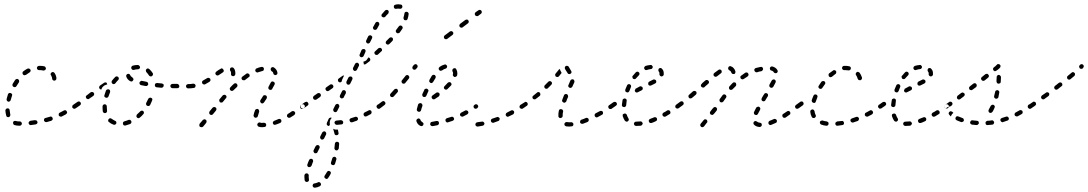

<svg xmlns="http://www.w3.org/2000/svg" viewBox="-20 -573 5072 895"><path d="M69 13H72Q76 13 79 10Q82 7 82 3Q82 1 81 -1Q80 -3 79 -4Q78 -6 76 -6Q74 -7 72 -7H69Q61 -7 54 -9Q50 -10 46 -9Q42 -7 41 -3Q41 -1 41 1Q41 3 42 5Q43 7 44 8Q46 9 48 10Q57 13 69 13ZM153 3Q155 0 155 -4Q154 -6 153 -8Q152 -10 151 -11Q149 -12 147 -12Q145 -13 143 -13Q133 -11 122 -10Q118 -9 116 -6Q113 -3 113 1Q114 3 115 5Q116 7 117 8Q119 9 121 10Q123 10 124 10Q135 9 146 7Q150 6 153 3ZM222 -12Q224 -14 225 -15Q226 -17 226 -19Q226 -21 225 -23Q224 -27 220 -29Q216 -31 213 -29Q203 -26 192 -23Q191 -23 189 -22Q187 -20 186 -19Q185 -17 185 -15Q185 -13 185 -11Q187 -7 190 -5Q194 -3 198 -4Q208 -7 219 -10Q221 -11 222 -12ZM10 -31Q12 -29 13 -28Q15 -27 17 -27Q19 -27 21 -27Q23 -28 24 -29Q26 -30 27 -32Q28 -34 28 -36Q29 -38 28 -39Q26 -48 25 -59Q25 -63 22 -66Q19 -68 15 -68Q13 -68 11 -67Q9 -66 8 -65Q6 -63 6 -61Q5 -60 5 -58Q6 -45 9 -34Q9 -32 10 -31ZM290 -43Q292 -44 292 -46Q293 -48 293 -50Q292 -52 291 -54Q290 -57 286 -59Q282 -60 278 -58Q269 -53 259 -48Q255 -46 254 -43Q253 -39 254 -35Q256 -31 260 -30Q264 -28 268 -30Q278 -35 287 -40Q289 -41 290 -43ZM338 -75Q339 -79 336 -83Q335 -84 333 -85Q332 -87 330 -87Q328 -87 326 -87Q324 -86 322 -85L321 -84Q317 -82 317 -78Q316 -74 318 -70Q319 -69 321 -68Q323 -66 325 -66Q327 -66 329 -66Q331 -67 332 -68L334 -69Q337 -71 338 -75ZM11 -108Q11 -106 12 -104Q13 -102 15 -101Q16 -100 18 -99Q22 -98 26 -101Q29 -103 30 -107Q33 -117 36 -127Q37 -129 37 -131Q36 -133 36 -134Q35 -136 33 -137Q32 -139 30 -139Q26 -141 22 -139Q18 -137 17 -133Q14 -122 11 -112Q10 -110 11 -108ZM38 -178Q38 -176 38 -174Q39 -172 40 -171Q41 -169 43 -168Q47 -166 51 -167Q55 -168 57 -172Q62 -181 68 -189Q70 -193 69 -197Q69 -201 65 -203Q62 -206 58 -205Q54 -204 51 -201Q45 -192 39 -182Q38 -180 38 -178ZM234 -233Q232 -236 228 -237Q224 -238 220 -235Q217 -233 216 -229Q215 -225 218 -222Q220 -217 222 -213Q223 -209 223 -207Q223 -203 226 -200Q229 -197 233 -197Q237 -197 240 -200Q243 -203 243 -207Q243 -213 241 -219Q239 -226 234 -233ZM85 -234Q84 -230 87 -226Q88 -225 89 -224Q91 -223 93 -222Q95 -222 97 -223Q99 -223 101 -224Q109 -230 117 -235Q119 -236 120 -237Q122 -239 122 -241Q123 -243 123 -245Q123 -247 122 -248Q121 -250 119 -251Q118 -253 116 -253Q114 -254 112 -254Q110 -254 108 -253Q98 -248 88 -240Q85 -238 85 -234ZM162 -266Q158 -266 155 -263Q152 -260 152 -256Q152 -252 155 -249Q158 -246 163 -246Q165 -246 168 -246Q175 -246 182 -244Q186 -244 189 -246Q193 -248 194 -252Q194 -256 192 -260Q190 -263 186 -264Q177 -266 168 -266Q165 -266 162 -266Z M590 2Q592 1 592 -1Q593 -3 593 -5Q593 -7 592 -8Q590 -12 587 -14Q583 -15 579 -14Q570 -10 561 -8Q559 -7 557 -6Q555 -5 554 -3Q553 -1 553 1Q553 3 553 4Q554 9 557 11Q561 13 565 12Q576 9 587 5Q589 4 590 2ZM512 9Q514 9 516 8Q518 8 519 6Q521 5 522 3Q523 -1 522 -5Q520 -9 516 -10Q508 -14 501 -19Q497 -22 493 -22Q489 -21 487 -18Q485 -17 485 -15Q484 -13 484 -11Q484 -9 485 -7Q486 -5 488 -4Q497 4 509 8Q510 9 512 9ZM650 -44Q651 -46 651 -48Q651 -50 650 -52Q649 -53 648 -55Q646 -56 644 -57Q642 -57 640 -57Q638 -57 637 -56Q635 -56 634 -54Q627 -47 619 -40Q618 -39 617 -37Q616 -35 616 -33Q616 -31 616 -29Q617 -27 618 -26Q620 -24 621 -23Q623 -23 625 -22Q627 -22 629 -23Q631 -24 632 -25Q641 -32 648 -41Q650 -42 650 -44ZM459 -54Q460 -52 461 -50Q462 -48 464 -47Q465 -46 467 -46Q469 -45 471 -46Q473 -46 475 -47Q476 -48 477 -50Q479 -52 479 -53Q479 -55 479 -57Q478 -64 478 -71Q478 -74 478 -76Q478 -81 475 -84Q472 -87 468 -87Q464 -87 461 -84Q458 -81 458 -77Q458 -74 458 -71Q458 -62 459 -54ZM357 -89Q358 -93 355 -96Q353 -99 349 -100Q345 -101 341 -98L322 -85Q321 -84 320 -82Q318 -81 318 -79Q318 -77 318 -75Q319 -73 320 -71Q322 -68 326 -67Q330 -66 334 -69L353 -82Q356 -84 357 -89ZM690 -108Q690 -110 690 -112Q689 -113 688 -115Q686 -116 684 -117Q681 -119 677 -117Q673 -116 671 -112Q667 -103 662 -94Q660 -90 661 -86Q662 -82 666 -80Q670 -78 674 -79Q678 -80 680 -84Q685 -94 689 -104Q690 -106 690 -108ZM419 -133Q420 -137 417 -140Q416 -142 414 -143Q413 -144 411 -144Q409 -145 407 -144Q405 -144 403 -143L385 -129Q381 -127 380 -123Q380 -119 382 -115Q385 -112 389 -111Q393 -110 396 -113L415 -126Q418 -129 419 -133ZM467 -122Q469 -119 473 -118Q475 -117 477 -117Q479 -117 481 -118Q483 -119 484 -121Q485 -122 486 -124Q489 -134 493 -143Q494 -147 493 -151Q491 -155 488 -156Q484 -158 480 -156Q476 -155 474 -151Q470 -141 467 -130Q465 -126 467 -122ZM461 -170Q466 -175 472 -177Q476 -179 480 -179Q478 -183 478 -186Q475 -189 472 -189Q468 -189 465 -187L446 -174Q443 -171 442 -167Q442 -163 444 -160Q445 -158 447 -157Q449 -156 451 -156Q451 -156 451 -156Q452 -156 452 -155Q453 -158 454 -160Q456 -166 461 -170ZM863 -162Q865 -163 866 -164Q867 -165 868 -167Q869 -169 869 -171Q869 -175 866 -178Q863 -181 859 -181H857Q855 -181 853 -180Q851 -179 850 -178Q848 -177 848 -175Q847 -173 847 -171Q847 -167 850 -164Q853 -161 857 -161H859Q861 -161 863 -162ZM813 -164Q816 -167 816 -171Q816 -173 815 -175Q814 -177 813 -178Q811 -180 810 -181Q808 -181 806 -182H785Q780 -182 777 -179Q774 -176 774 -172Q774 -170 775 -168Q776 -167 777 -165Q778 -164 780 -163Q782 -162 784 -162H805Q810 -161 813 -164ZM740 -167Q743 -170 743 -174Q743 -176 743 -178Q742 -179 741 -181Q739 -182 737 -183Q736 -184 734 -184Q723 -185 713 -186Q709 -186 705 -184Q702 -181 702 -177Q702 -175 702 -173Q703 -171 704 -169Q705 -168 707 -167Q709 -166 711 -166Q721 -165 732 -164Q737 -164 740 -167ZM667 -174Q670 -176 671 -180Q671 -184 669 -188Q667 -191 662 -192Q652 -194 642 -196Q640 -196 638 -196Q636 -195 635 -194Q633 -193 632 -191Q631 -190 630 -188Q629 -184 632 -180Q634 -177 638 -176Q648 -174 659 -172Q663 -171 667 -174ZM500 -190Q501 -186 504 -183Q507 -180 511 -181Q515 -181 518 -185Q524 -193 531 -200Q534 -203 534 -207Q534 -211 531 -214Q528 -217 524 -217Q520 -217 517 -214Q509 -206 502 -197Q500 -194 500 -190ZM594 -193Q598 -194 600 -198Q601 -199 602 -201Q602 -203 602 -205Q601 -207 600 -209Q599 -210 597 -212Q589 -217 587 -223Q586 -226 582 -228Q578 -230 574 -228Q570 -226 569 -223Q567 -219 569 -215Q573 -203 586 -195Q590 -193 594 -193ZM673 -253Q671 -254 669 -254Q667 -254 665 -253Q664 -252 662 -250Q661 -249 660 -247Q660 -245 660 -243Q660 -241 661 -239Q661 -238 663 -236Q669 -230 674 -222Q676 -218 681 -217Q685 -216 688 -218Q692 -221 693 -225Q694 -229 692 -232Q685 -243 676 -251Q675 -252 673 -253ZM593 -262Q591 -258 592 -254Q592 -253 594 -251Q595 -249 597 -248Q598 -247 600 -247Q602 -247 604 -247Q612 -250 623 -250Q627 -250 630 -253Q633 -256 633 -260Q632 -264 629 -267Q626 -270 622 -270Q609 -270 599 -267Q595 -266 593 -262Z M943 -8Q943 -12 939 -15Q936 -17 932 -17Q928 -16 925 -13Q918 -4 911 3Q909 7 909 11Q909 15 912 18Q916 20 920 20Q924 20 927 17Q933 9 941 0Q943 -4 943 -8ZM1212 19Q1216 19 1219 16Q1221 13 1221 9Q1221 7 1220 5Q1219 3 1218 2Q1216 0 1214 0Q1212 -1 1210 -1Q1206 0 1201 0Q1197 0 1192 -2Q1188 -3 1185 -1Q1181 1 1180 5Q1179 7 1179 9Q1180 11 1181 13Q1182 15 1183 16Q1185 17 1187 18Q1194 20 1202 20Q1207 20 1212 19ZM1289 -2Q1291 -4 1291 -5Q1292 -7 1292 -9Q1292 -11 1291 -13Q1290 -17 1286 -18Q1282 -20 1278 -18Q1268 -14 1259 -10Q1255 -9 1253 -5Q1251 -2 1252 2Q1253 4 1254 6Q1256 7 1257 8Q1259 9 1261 9Q1263 9 1265 8Q1275 5 1286 0Q1288 -1 1289 -2ZM1354 -40Q1355 -42 1356 -44Q1356 -46 1356 -48Q1355 -50 1354 -51Q1352 -55 1348 -55Q1344 -56 1340 -54Q1331 -47 1322 -42Q1319 -40 1318 -36Q1317 -32 1319 -28Q1320 -27 1322 -26Q1324 -24 1325 -24Q1327 -23 1329 -24Q1331 -24 1333 -25Q1342 -31 1352 -37Q1353 -38 1354 -40ZM1162 -32Q1163 -30 1164 -29Q1165 -27 1166 -26Q1168 -25 1170 -24Q1174 -24 1178 -26Q1181 -28 1182 -32Q1184 -41 1188 -52Q1188 -54 1188 -56Q1188 -58 1187 -59Q1186 -61 1185 -63Q1184 -64 1182 -65Q1178 -66 1174 -64Q1170 -63 1169 -59Q1164 -47 1162 -36Q1162 -34 1162 -32ZM989 -66Q988 -70 985 -72Q982 -75 978 -74Q974 -74 971 -71L957 -54Q955 -50 955 -46Q956 -42 959 -39Q962 -37 966 -37Q971 -38 973 -41L987 -58Q989 -61 989 -66ZM1399 -72Q1401 -73 1401 -75Q1401 -77 1401 -79Q1400 -81 1399 -83Q1397 -86 1393 -87Q1389 -88 1385 -85L1383 -83Q1381 -82 1380 -81Q1379 -79 1379 -77Q1378 -75 1379 -73Q1379 -71 1380 -69Q1383 -66 1387 -65Q1391 -65 1394 -67L1397 -69Q1398 -70 1399 -72ZM1193 -99Q1194 -95 1197 -93Q1199 -91 1201 -91Q1203 -91 1205 -91Q1206 -92 1208 -93Q1210 -94 1211 -96L1223 -114Q1225 -118 1224 -122Q1223 -126 1220 -128Q1218 -129 1216 -129Q1214 -130 1212 -129Q1210 -129 1208 -128Q1207 -126 1206 -125L1194 -106Q1192 -103 1193 -99ZM1035 -118Q1036 -120 1036 -122Q1036 -124 1035 -126Q1034 -127 1032 -129Q1031 -130 1029 -131Q1027 -131 1025 -131Q1023 -131 1021 -130Q1020 -129 1018 -128Q1011 -120 1004 -111Q1003 -110 1002 -108Q1002 -106 1002 -104Q1002 -102 1003 -100Q1004 -98 1005 -97Q1008 -94 1013 -95Q1017 -95 1019 -98Q1027 -107 1033 -115Q1035 -116 1035 -118ZM1087 -174Q1087 -179 1084 -182Q1081 -185 1077 -185Q1073 -185 1070 -182Q1062 -175 1054 -166Q1051 -163 1051 -159Q1051 -155 1054 -152Q1057 -149 1061 -149Q1065 -149 1068 -152Q1076 -160 1084 -167Q1087 -170 1087 -174ZM1231 -161Q1232 -157 1236 -155Q1238 -154 1240 -154Q1242 -154 1243 -154Q1245 -155 1247 -156Q1249 -157 1249 -159Q1255 -170 1260 -179Q1262 -183 1260 -187Q1259 -191 1255 -192Q1251 -194 1247 -193Q1244 -191 1242 -188Q1238 -179 1232 -169Q1230 -165 1231 -161ZM887 -164Q889 -165 890 -167Q891 -168 891 -170Q892 -172 892 -174Q891 -178 888 -181Q884 -183 880 -183Q870 -181 859 -181Q855 -181 852 -178Q849 -175 849 -171Q849 -167 852 -164Q855 -161 859 -161Q871 -161 883 -163Q885 -163 887 -164ZM959 -195Q961 -196 961 -198Q961 -200 961 -202Q961 -204 960 -206Q957 -209 953 -210Q949 -211 946 -209Q936 -203 927 -198Q923 -196 922 -192Q921 -188 923 -185Q923 -183 925 -182Q927 -180 928 -180Q930 -179 932 -179Q934 -179 936 -180Q946 -185 957 -192Q958 -193 959 -195ZM1144 -219Q1144 -223 1142 -227Q1141 -228 1139 -229Q1138 -230 1136 -231Q1134 -231 1132 -231Q1130 -231 1128 -229Q1119 -223 1110 -216Q1107 -214 1106 -210Q1105 -206 1108 -202Q1110 -199 1115 -199Q1119 -198 1122 -200Q1131 -207 1139 -213Q1143 -215 1144 -219ZM1057 -228Q1056 -224 1059 -221Q1062 -218 1066 -218Q1070 -217 1073 -220Q1076 -223 1077 -227Q1077 -230 1077 -233Q1077 -247 1069 -256Q1066 -259 1062 -259Q1058 -259 1055 -257Q1052 -254 1052 -250Q1051 -246 1054 -242Q1057 -240 1057 -233Q1057 -230 1057 -228ZM1023 -241Q1024 -245 1021 -249Q1019 -253 1015 -254Q1011 -255 1008 -252Q1000 -248 988 -239Q987 -238 986 -236Q984 -235 984 -233Q984 -231 984 -229Q985 -227 986 -225Q988 -222 993 -221Q997 -221 1000 -223Q1011 -231 1018 -235Q1022 -237 1023 -241ZM1258 -225Q1261 -222 1265 -223Q1269 -224 1272 -227Q1274 -231 1273 -235Q1272 -243 1267 -249Q1263 -255 1256 -259Q1255 -260 1253 -260Q1251 -260 1249 -260Q1247 -259 1245 -258Q1244 -257 1243 -255Q1241 -252 1242 -248Q1243 -244 1246 -241Q1253 -238 1254 -231Q1254 -227 1258 -225ZM1206 -243Q1208 -244 1209 -246Q1210 -248 1210 -250Q1211 -252 1210 -254Q1209 -258 1206 -260Q1202 -262 1198 -261Q1187 -259 1176 -254Q1174 -254 1173 -252Q1171 -251 1171 -249Q1170 -247 1170 -245Q1170 -243 1170 -242Q1172 -238 1176 -236Q1179 -234 1183 -236Q1193 -239 1203 -242Q1205 -242 1206 -243Z M1474 292Q1475 291 1476 289Q1477 287 1476 285Q1476 283 1475 281Q1473 278 1469 276Q1465 275 1462 277Q1454 281 1446 282Q1444 282 1442 283Q1441 284 1439 286Q1438 287 1438 289Q1437 291 1437 293Q1438 297 1441 300Q1444 302 1448 302Q1460 301 1471 295Q1473 294 1474 292ZM1400 267Q1401 269 1402 271Q1403 273 1405 274Q1407 275 1408 275Q1410 275 1412 275Q1416 274 1419 271Q1421 267 1420 263Q1419 259 1419 253Q1419 250 1419 246Q1420 244 1419 242Q1418 240 1417 239Q1416 237 1414 236Q1412 235 1410 235Q1406 235 1403 237Q1400 240 1399 244Q1399 249 1399 253Q1399 261 1400 267ZM1522 230Q1521 227 1517 225Q1514 223 1510 224Q1506 225 1504 229Q1499 238 1494 245Q1491 249 1492 253Q1493 257 1497 259Q1500 262 1504 261Q1508 260 1510 256Q1516 248 1521 238Q1523 234 1522 230ZM1412 197Q1412 199 1413 200Q1414 202 1415 204Q1417 205 1419 206Q1420 206 1422 206Q1424 206 1426 205Q1428 205 1429 203Q1431 202 1432 200Q1435 191 1439 181Q1440 179 1440 178Q1440 176 1439 174Q1439 172 1437 170Q1436 169 1434 168Q1430 166 1426 168Q1422 170 1421 173Q1416 183 1413 193Q1412 195 1412 197ZM1547 163Q1545 159 1541 158Q1537 157 1534 159Q1530 161 1529 165Q1526 174 1523 184Q1522 188 1523 191Q1525 195 1529 196Q1533 198 1537 196Q1541 194 1542 190Q1545 180 1548 170Q1549 166 1547 163ZM1441 131Q1441 133 1442 135Q1443 137 1444 138Q1445 140 1447 141Q1451 142 1455 141Q1459 140 1460 136L1469 118Q1471 114 1470 110Q1468 106 1465 104Q1461 102 1457 104Q1453 105 1451 109L1442 127Q1442 129 1441 131ZM1559 91Q1556 88 1552 88Q1550 88 1548 88Q1546 89 1545 90Q1543 92 1542 93Q1541 95 1541 97Q1540 106 1539 117Q1539 119 1539 121Q1540 123 1541 124Q1542 126 1544 127Q1546 128 1547 128Q1549 128 1551 128Q1553 127 1555 126Q1556 125 1557 123Q1559 121 1559 120Q1560 109 1561 98Q1561 94 1559 91ZM1473 71Q1474 75 1478 77Q1481 79 1485 77Q1489 76 1491 72L1500 54Q1502 50 1500 46Q1499 42 1495 40Q1491 38 1488 40Q1484 41 1482 45L1473 63Q1471 67 1473 71ZM1551 31Q1553 31 1555 31Q1557 38 1558 46Q1559 48 1558 50Q1558 52 1557 53Q1556 55 1554 56Q1552 57 1550 57Q1546 58 1543 56Q1539 53 1539 49Q1537 40 1534 31Q1534 30 1534 29Q1534 28 1534 27Q1536 29 1539 30Q1545 32 1551 31ZM1514 14Q1513 14 1511 14Q1510 13 1508 13Q1506 12 1505 10Q1504 9 1503 7Q1503 5 1503 3Q1503 1 1504 -1L1512 -19Q1514 -23 1518 -24Q1522 -26 1526 -24Q1526 -24 1526 -24Q1526 -24 1526 -24Q1526 -23 1526 -23Q1521 -18 1519 -12Q1517 -6 1517 0Q1517 4 1518 7Q1516 10 1515 13Q1514 13 1514 14ZM1578 4Q1580 0 1580 -4Q1580 -6 1579 -7Q1578 -9 1576 -10Q1575 -12 1573 -12Q1571 -13 1569 -13Q1559 -12 1549 -11Q1547 -11 1545 -10Q1543 -9 1542 -8Q1541 -6 1540 -5Q1539 -3 1539 -1Q1540 3 1543 6Q1546 9 1550 9Q1561 8 1571 7Q1575 7 1578 4ZM1645 -12Q1647 -13 1648 -15Q1649 -17 1649 -19Q1649 -21 1648 -23Q1647 -24 1646 -26Q1645 -27 1643 -28Q1641 -29 1639 -29Q1637 -29 1635 -28Q1626 -25 1616 -22Q1614 -22 1613 -20Q1611 -19 1610 -17Q1609 -16 1609 -14Q1609 -12 1610 -10Q1611 -6 1614 -4Q1618 -2 1622 -3Q1632 -6 1642 -10Q1644 -10 1645 -12ZM1712 -47Q1713 -51 1711 -55Q1710 -56 1709 -58Q1707 -59 1705 -59Q1703 -60 1701 -60Q1699 -59 1698 -58Q1689 -53 1680 -49Q1676 -47 1675 -43Q1674 -39 1676 -35Q1677 -33 1678 -32Q1680 -31 1682 -30Q1684 -30 1685 -30Q1687 -30 1689 -31Q1698 -36 1708 -41Q1711 -43 1712 -47ZM1534 -57Q1535 -53 1539 -51Q1543 -49 1547 -51Q1550 -52 1552 -56L1561 -74Q1563 -78 1561 -82Q1560 -86 1556 -88Q1553 -90 1549 -88Q1545 -87 1543 -83L1534 -65Q1532 -61 1534 -57ZM1756 -75Q1757 -79 1754 -83Q1753 -84 1751 -85Q1750 -86 1748 -87Q1746 -87 1744 -87Q1742 -86 1740 -85Q1736 -82 1735 -78Q1735 -74 1737 -71Q1738 -69 1740 -68Q1741 -67 1743 -67Q1745 -66 1747 -67Q1749 -67 1751 -68L1752 -69Q1755 -71 1756 -75ZM1393 -67Q1391 -67 1389 -67Q1387 -68 1386 -69Q1384 -70 1383 -71Q1380 -75 1381 -79Q1382 -83 1385 -85L1402 -97Q1404 -98 1406 -98Q1408 -99 1410 -99Q1411 -98 1413 -97Q1415 -96 1416 -94Q1418 -91 1418 -87Q1417 -83 1414 -81L1397 -69Q1395 -68 1393 -67ZM1476 -128Q1476 -132 1474 -135Q1473 -137 1471 -138Q1470 -139 1468 -139Q1466 -140 1464 -139Q1462 -139 1460 -138L1443 -126Q1440 -123 1439 -119Q1439 -115 1441 -112Q1442 -110 1444 -109Q1445 -108 1447 -108Q1449 -107 1451 -108Q1453 -108 1455 -109L1472 -121Q1475 -124 1476 -128ZM1567 -133 1565 -129Q1564 -127 1564 -125Q1564 -123 1564 -121Q1565 -119 1566 -118Q1568 -116 1570 -115Q1573 -113 1577 -115Q1581 -116 1583 -120L1585 -125L1592 -138Q1593 -142 1592 -146Q1591 -150 1587 -152Q1583 -154 1579 -152Q1575 -151 1574 -147ZM1534 -168Q1535 -172 1532 -176Q1530 -179 1526 -180Q1522 -181 1518 -178L1501 -166Q1498 -164 1497 -160Q1497 -156 1499 -153Q1501 -149 1506 -148Q1510 -148 1513 -150L1530 -162Q1533 -164 1534 -168ZM1595 -185Q1596 -181 1600 -179Q1604 -177 1608 -179Q1612 -180 1613 -184L1622 -202Q1624 -206 1623 -210Q1621 -214 1618 -216Q1614 -217 1610 -216Q1606 -215 1604 -211L1595 -193Q1594 -189 1595 -185ZM1584 -221Q1584 -221 1584 -221Q1584 -221 1584 -221Q1582 -221 1580 -221Q1578 -220 1576 -219L1559 -207Q1556 -205 1555 -201Q1555 -197 1557 -193Q1559 -190 1564 -189Q1568 -189 1571 -191L1572 -192Q1573 -197 1575 -202L1584 -221Q1584 -221 1584 -221ZM1626 -249Q1627 -245 1631 -243Q1634 -241 1638 -243Q1642 -244 1644 -248L1653 -266Q1654 -268 1654 -270Q1654 -272 1653 -274Q1653 -276 1651 -277Q1650 -279 1648 -280Q1644 -281 1641 -280Q1637 -279 1635 -275L1626 -257Q1624 -253 1626 -249ZM1688 -292Q1692 -297 1695 -302L1696 -305Q1699 -305 1701 -304Q1703 -303 1704 -301Q1707 -298 1706 -294Q1706 -290 1702 -287L1686 -275Q1684 -273 1681 -273Q1679 -272 1676 -273Q1676 -277 1675 -281Q1674 -283 1673 -285Q1675 -285 1676 -286Q1683 -288 1688 -292ZM1656 -313Q1658 -309 1661 -307Q1665 -305 1669 -307Q1673 -308 1675 -312L1683 -330Q1685 -334 1684 -338Q1683 -342 1679 -344Q1675 -345 1671 -344Q1667 -343 1665 -339L1657 -320Q1655 -317 1656 -313ZM1761 -340Q1761 -344 1758 -347Q1756 -350 1751 -350Q1747 -350 1744 -348Q1737 -341 1729 -334Q1726 -332 1725 -328Q1725 -323 1728 -320Q1730 -317 1735 -317Q1739 -316 1742 -319Q1750 -326 1757 -333Q1761 -335 1761 -340ZM1812 -390Q1812 -394 1809 -397Q1806 -399 1802 -399Q1798 -399 1795 -396Q1788 -389 1781 -382Q1778 -379 1778 -375Q1778 -370 1781 -368Q1784 -365 1788 -365Q1792 -365 1795 -368Q1802 -375 1809 -382Q1812 -385 1812 -390ZM1687 -377Q1688 -373 1692 -371Q1696 -369 1700 -371Q1703 -372 1705 -376L1714 -394Q1716 -398 1715 -402Q1713 -406 1709 -408Q1706 -409 1702 -408Q1698 -407 1696 -403L1687 -384Q1685 -381 1687 -377ZM1857 -446Q1856 -450 1853 -452Q1849 -455 1845 -454Q1841 -453 1839 -450Q1833 -442 1827 -434Q1824 -430 1825 -426Q1826 -422 1829 -420Q1832 -417 1836 -418Q1840 -418 1843 -421Q1850 -430 1855 -438Q1858 -442 1857 -446ZM1719 -441Q1720 -437 1723 -435Q1727 -433 1731 -434Q1735 -435 1737 -438Q1742 -448 1747 -456Q1749 -459 1748 -463Q1747 -467 1744 -470Q1740 -472 1736 -471Q1732 -470 1730 -466Q1725 -458 1720 -448Q1717 -445 1719 -441ZM1882 -515Q1880 -518 1875 -518Q1873 -518 1872 -518Q1870 -517 1868 -516Q1867 -515 1866 -513Q1865 -511 1865 -509Q1864 -501 1861 -492Q1860 -488 1862 -484Q1863 -480 1867 -479Q1871 -478 1875 -479Q1879 -481 1880 -485Q1884 -497 1885 -508Q1885 -512 1882 -515ZM1759 -505Q1758 -503 1758 -501Q1758 -499 1759 -497Q1760 -496 1762 -494Q1765 -492 1769 -492Q1773 -492 1776 -495Q1782 -503 1789 -509Q1791 -511 1791 -513Q1792 -514 1792 -516Q1792 -518 1792 -520Q1791 -522 1790 -524Q1787 -527 1783 -527Q1778 -527 1775 -524Q1768 -517 1761 -508Q1759 -507 1759 -505ZM1823 -551Q1819 -551 1817 -547Q1815 -544 1816 -540Q1816 -538 1817 -536Q1818 -534 1820 -533Q1822 -532 1824 -532Q1825 -531 1827 -532Q1832 -533 1836 -533Q1841 -533 1845 -532Q1849 -532 1852 -534Q1855 -537 1856 -541Q1856 -543 1855 -545Q1855 -547 1854 -549Q1852 -550 1851 -551Q1849 -552 1847 -552Q1842 -553 1836 -553Q1829 -553 1823 -551Z M1777 -91Q1777 -95 1774 -98Q1772 -101 1768 -102Q1764 -102 1760 -99Q1750 -91 1740 -84Q1739 -83 1738 -81Q1736 -79 1736 -77Q1736 -75 1736 -73Q1737 -71 1738 -70Q1739 -68 1741 -67Q1742 -66 1744 -66Q1746 -65 1748 -66Q1750 -66 1752 -68Q1762 -75 1773 -84Q1776 -87 1777 -91ZM1835 -150Q1835 -154 1832 -157Q1831 -158 1829 -159Q1827 -159 1825 -159Q1823 -159 1821 -158Q1819 -157 1818 -156Q1809 -146 1801 -137Q1798 -134 1798 -130Q1798 -126 1801 -123Q1802 -121 1804 -121Q1806 -120 1808 -120Q1810 -120 1812 -121Q1814 -122 1815 -123Q1824 -132 1833 -143Q1836 -146 1835 -150ZM1888 -214Q1887 -218 1884 -221Q1881 -224 1877 -223Q1872 -223 1870 -219L1854 -199Q1852 -197 1852 -195Q1851 -193 1852 -191Q1852 -189 1853 -188Q1854 -186 1855 -185Q1859 -182 1863 -183Q1867 -183 1869 -186L1886 -207Q1888 -210 1888 -214ZM1927 -265Q1926 -269 1923 -272Q1920 -274 1916 -274Q1912 -273 1909 -270L1904 -264Q1902 -260 1902 -256Q1903 -252 1906 -250Q1909 -247 1913 -248Q1917 -248 1920 -252L1925 -258Q1927 -261 1927 -265Z M1940 14Q1942 15 1944 15Q1946 15 1948 14Q1950 14 1951 12Q1953 11 1953 9Q1955 5 1954 2Q1952 -2 1948 -4Q1946 -5 1944 -8Q1941 -10 1940 -14Q1940 -16 1938 -17Q1937 -19 1935 -20Q1933 -21 1931 -21Q1929 -21 1928 -20Q1924 -19 1922 -15Q1920 -12 1921 -8Q1924 0 1928 5Q1933 11 1940 14ZM2025 6Q2027 3 2026 -1Q2026 -3 2025 -5Q2024 -6 2022 -8Q2020 -9 2018 -9Q2016 -9 2014 -9Q2004 -7 1994 -5Q1992 -5 1990 -4Q1988 -3 1987 -1Q1986 0 1986 2Q1985 4 1985 6Q1986 10 1989 13Q1993 15 1997 15Q2007 13 2018 11Q2023 10 2025 6ZM2093 -12Q2095 -13 2096 -15Q2097 -17 2097 -19Q2097 -21 2096 -22Q2095 -26 2091 -28Q2087 -30 2083 -28Q2073 -25 2063 -22Q2059 -20 2057 -17Q2056 -13 2057 -9Q2057 -7 2059 -6Q2060 -4 2062 -3Q2063 -2 2065 -2Q2067 -2 2069 -3Q2080 -6 2090 -10Q2092 -10 2093 -12ZM2161 -43Q2162 -44 2163 -46Q2164 -48 2163 -50Q2163 -52 2162 -54Q2160 -57 2156 -58Q2152 -60 2149 -58Q2139 -53 2130 -48Q2126 -46 2125 -42Q2123 -38 2125 -35Q2127 -31 2131 -30Q2135 -28 2139 -30Q2149 -35 2158 -40Q2160 -41 2161 -43ZM1923 -60Q1923 -58 1924 -57Q1926 -55 1927 -54Q1929 -53 1931 -52Q1935 -51 1938 -53Q1942 -55 1943 -60Q1945 -69 1949 -79Q1950 -83 1948 -87Q1946 -91 1942 -92Q1938 -93 1934 -91Q1931 -90 1929 -86Q1926 -74 1923 -64Q1923 -62 1923 -60ZM2207 -72Q2209 -73 2209 -75Q2209 -77 2209 -79Q2208 -81 2207 -83Q2205 -86 2201 -87Q2197 -88 2193 -85L2192 -84Q2190 -83 2189 -81Q2188 -80 2187 -78Q2187 -76 2188 -74Q2188 -72 2189 -70Q2192 -67 2196 -66Q2200 -65 2203 -68L2205 -69Q2206 -70 2207 -72ZM2028 -127Q2029 -129 2029 -131Q2030 -133 2029 -135Q2029 -137 2028 -138Q2025 -142 2021 -142Q2017 -143 2014 -141Q2005 -134 1996 -128Q1993 -126 1992 -122Q1991 -118 1994 -114Q1996 -111 2000 -110Q2004 -109 2008 -112Q2017 -118 2026 -124Q2027 -126 2028 -127ZM1949 -127Q1950 -123 1954 -121Q1956 -121 1958 -121Q1960 -120 1961 -121Q1963 -122 1965 -123Q1966 -125 1967 -126Q1971 -136 1976 -146Q1978 -149 1977 -153Q1975 -157 1971 -159Q1970 -160 1968 -160Q1966 -160 1964 -159Q1962 -159 1960 -158Q1959 -156 1958 -154Q1953 -144 1949 -135Q1947 -131 1949 -127ZM2085 -181Q2084 -185 2081 -188Q2078 -191 2074 -190Q2070 -190 2067 -187Q2061 -180 2053 -172Q2050 -170 2049 -165Q2049 -161 2052 -158Q2055 -155 2059 -155Q2063 -155 2066 -158Q2075 -166 2082 -174Q2085 -177 2085 -181ZM1981 -197Q1980 -195 1981 -193Q1982 -191 1983 -190Q1984 -188 1986 -187Q1990 -185 1993 -186Q1997 -188 1999 -191Q2005 -201 2010 -209Q2011 -211 2011 -213Q2011 -215 2011 -217Q2011 -219 2009 -220Q2008 -222 2007 -223Q2003 -225 1999 -224Q1995 -223 1993 -220Q1987 -211 1982 -201Q1981 -199 1981 -197ZM2107 -250Q2106 -253 2102 -255Q2098 -256 2094 -254Q2090 -252 2089 -248Q2088 -244 2089 -241Q2092 -236 2092 -231Q2092 -229 2091 -226Q2091 -224 2091 -222Q2091 -220 2093 -219Q2094 -217 2095 -216Q2097 -215 2099 -214Q2103 -214 2106 -216Q2110 -218 2111 -222Q2112 -227 2112 -231Q2112 -241 2107 -250ZM2027 -258Q2025 -257 2025 -255Q2025 -253 2025 -251Q2026 -249 2027 -247Q2029 -244 2033 -243Q2037 -243 2041 -245Q2049 -251 2057 -253Q2061 -254 2063 -258Q2065 -261 2064 -265Q2063 -267 2062 -269Q2061 -270 2059 -271Q2057 -272 2056 -273Q2054 -273 2052 -272Q2040 -269 2029 -261Q2028 -260 2027 -258Z M2093 -416Q2094 -421 2091 -424Q2089 -427 2084 -428Q2080 -428 2077 -426L2053 -408Q2050 -406 2049 -401Q2049 -397 2051 -394Q2053 -391 2058 -390Q2062 -390 2065 -392L2089 -410Q2092 -412 2093 -416ZM2165 -470Q2166 -474 2163 -478Q2161 -481 2157 -482Q2153 -482 2149 -480L2125 -462Q2122 -459 2121 -455Q2121 -451 2123 -448Q2126 -444 2130 -444Q2134 -443 2137 -446L2161 -464Q2164 -466 2165 -470ZM2226 -516Q2226 -520 2224 -523Q2222 -526 2217 -527Q2213 -527 2210 -525L2197 -516Q2194 -513 2193 -509Q2193 -505 2195 -502Q2198 -498 2202 -498Q2206 -497 2209 -499L2222 -509Q2225 -511 2226 -516Z M2230 13Q2234 12 2236 9Q2239 5 2238 1Q2237 -1 2236 -2Q2235 -4 2233 -5Q2232 -6 2230 -6Q2228 -7 2226 -6Q2217 -5 2210 -4Q2207 -3 2205 -3Q2201 -3 2198 1Q2196 4 2196 8Q2196 12 2200 15Q2203 17 2207 17Q2209 17 2213 16Q2221 15 2230 13ZM2644 16Q2648 16 2651 13Q2653 10 2653 6Q2653 4 2652 2Q2651 0 2649 -1Q2648 -2 2646 -3Q2644 -4 2642 -3Q2637 -3 2633 -3Q2627 -3 2623 -4Q2619 -5 2615 -2Q2612 0 2611 4Q2611 6 2611 8Q2611 10 2612 11Q2614 13 2615 14Q2617 15 2619 16Q2625 17 2633 17Q2638 17 2644 16ZM2724 -10Q2725 -13 2724 -17Q2723 -19 2722 -21Q2720 -22 2718 -23Q2717 -24 2715 -24Q2713 -24 2711 -23Q2700 -18 2690 -15Q2689 -14 2687 -13Q2686 -12 2685 -10Q2684 -8 2684 -6Q2684 -4 2684 -2Q2686 2 2689 3Q2693 5 2697 4Q2707 0 2718 -4Q2722 -6 2724 -10ZM2308 -14Q2310 -18 2309 -22Q2308 -23 2306 -25Q2305 -26 2303 -27Q2301 -28 2299 -28Q2297 -28 2296 -27Q2285 -23 2275 -20Q2271 -19 2269 -15Q2267 -11 2269 -7Q2269 -5 2271 -4Q2272 -2 2274 -2Q2276 -1 2278 0Q2280 0 2281 -1Q2292 -5 2303 -9Q2307 -10 2308 -14ZM2583 -29Q2584 -27 2586 -25Q2587 -24 2589 -23Q2591 -22 2593 -23Q2597 -23 2600 -26Q2603 -29 2603 -33Q2602 -42 2605 -53Q2605 -55 2605 -57Q2604 -59 2603 -60Q2602 -62 2600 -63Q2599 -64 2597 -64Q2593 -65 2589 -63Q2586 -61 2585 -57Q2582 -43 2583 -32Q2583 -30 2583 -29ZM2789 -40Q2790 -42 2791 -44Q2791 -46 2791 -48Q2791 -50 2790 -52Q2788 -55 2784 -56Q2780 -57 2776 -55Q2767 -50 2757 -45Q2753 -43 2752 -39Q2751 -35 2753 -31Q2755 -27 2759 -26Q2763 -25 2766 -27Q2776 -32 2786 -38Q2788 -39 2789 -40ZM2376 -46Q2378 -50 2376 -54Q2375 -56 2373 -57Q2372 -58 2370 -59Q2368 -59 2366 -59Q2364 -59 2362 -58Q2352 -53 2343 -48Q2339 -46 2338 -42Q2336 -38 2338 -35Q2340 -31 2344 -29Q2348 -28 2351 -30Q2362 -35 2372 -40Q2375 -42 2376 -46ZM2837 -72Q2838 -73 2839 -75Q2839 -77 2839 -79Q2838 -81 2837 -83Q2835 -86 2831 -87Q2827 -88 2823 -85L2820 -83Q2818 -82 2817 -80Q2816 -78 2815 -76Q2815 -74 2816 -72Q2816 -70 2817 -69Q2819 -65 2824 -65Q2828 -64 2831 -66L2835 -69Q2836 -70 2837 -72ZM2440 -86Q2441 -90 2438 -94Q2436 -97 2432 -98Q2428 -99 2425 -96Q2416 -90 2406 -84Q2403 -82 2402 -78Q2401 -74 2403 -70Q2406 -67 2410 -66Q2414 -65 2417 -67Q2427 -73 2436 -80Q2439 -82 2440 -86ZM2601 -100Q2603 -97 2607 -95Q2609 -94 2611 -94Q2613 -95 2614 -95Q2616 -96 2618 -98Q2619 -99 2620 -101Q2623 -111 2628 -121Q2629 -125 2627 -129Q2626 -133 2622 -134Q2620 -135 2618 -135Q2616 -135 2614 -134Q2613 -134 2611 -132Q2610 -131 2609 -129Q2605 -118 2601 -108Q2599 -104 2601 -100ZM2499 -133Q2499 -137 2497 -140Q2495 -142 2494 -143Q2492 -144 2490 -144Q2488 -144 2486 -143Q2484 -143 2483 -141Q2474 -134 2466 -127Q2464 -126 2463 -124Q2462 -123 2462 -121Q2462 -119 2462 -117Q2463 -115 2464 -113Q2467 -110 2471 -110Q2475 -109 2478 -112Q2487 -119 2496 -126Q2499 -129 2499 -133ZM2553 -185Q2553 -190 2550 -192Q2548 -194 2547 -194Q2545 -195 2543 -195Q2541 -195 2539 -194Q2537 -193 2536 -192Q2528 -184 2520 -176Q2517 -173 2517 -169Q2517 -165 2520 -162Q2523 -159 2527 -159Q2532 -159 2534 -162Q2542 -170 2550 -178Q2553 -181 2553 -185ZM2629 -170Q2631 -166 2635 -164Q2638 -162 2642 -164Q2646 -165 2648 -169L2657 -189Q2659 -193 2657 -197Q2656 -201 2652 -203Q2649 -204 2645 -203Q2641 -201 2639 -198L2630 -177Q2628 -174 2629 -170ZM2590 -251Q2590 -251 2590 -251Q2588 -251 2587 -250Q2585 -249 2584 -247Q2577 -239 2570 -230Q2569 -229 2568 -227Q2568 -225 2568 -223Q2568 -221 2569 -219Q2570 -218 2571 -216Q2575 -214 2579 -214Q2583 -214 2586 -218Q2592 -225 2598 -233Q2596 -236 2595 -239Q2591 -245 2590 -251ZM2628 -229Q2630 -228 2632 -228Q2634 -227 2636 -228Q2638 -228 2639 -229Q2643 -231 2644 -235Q2645 -239 2642 -243Q2637 -251 2631 -262Q2629 -265 2625 -266Q2621 -267 2617 -265Q2614 -263 2613 -259Q2612 -255 2614 -251Q2620 -241 2626 -232Q2627 -230 2628 -229Z M2967 13Q2971 12 2973 9Q2976 6 2976 1Q2975 -1 2974 -2Q2973 -4 2972 -5Q2970 -6 2968 -7Q2966 -7 2964 -7Q2955 -6 2947 -6H2945Q2941 -6 2938 -3Q2935 0 2935 4Q2935 6 2936 8Q2937 10 2938 11Q2940 12 2941 13Q2943 14 2945 14H2947Q2956 14 2967 13ZM3042 -13Q3044 -17 3042 -21Q3042 -23 3040 -24Q3039 -25 3037 -26Q3035 -27 3033 -27Q3031 -27 3029 -26Q3020 -22 3011 -19Q3009 -18 3008 -17Q3006 -16 3005 -14Q3004 -12 3004 -10Q3004 -8 3005 -6Q3006 -2 3010 0Q3014 1 3018 0Q3027 -3 3037 -8Q3041 -9 3042 -13ZM2900 -6Q2904 -5 2907 -8Q2909 -9 2910 -11Q2911 -13 2911 -14Q2911 -16 2911 -18Q2910 -20 2909 -22Q2905 -28 2902 -37Q2901 -41 2897 -43Q2893 -45 2889 -43Q2885 -42 2883 -39Q2882 -35 2883 -31Q2887 -19 2893 -10Q2896 -7 2900 -6ZM3104 -43Q3105 -45 3105 -47Q3106 -49 3105 -51Q3105 -53 3104 -54Q3102 -58 3098 -59Q3094 -60 3090 -58Q3082 -52 3073 -48Q3070 -46 3068 -42Q3067 -38 3069 -34Q3070 -32 3072 -31Q3073 -30 3075 -29Q3077 -29 3079 -29Q3081 -29 3083 -30Q3092 -35 3101 -41Q3102 -42 3104 -43ZM3146 -72Q3148 -73 3148 -75Q3148 -77 3148 -79Q3147 -81 3146 -83Q3144 -86 3140 -87Q3136 -88 3132 -85Q3130 -84 3129 -82Q3128 -80 3128 -78Q3127 -76 3128 -75Q3128 -73 3129 -71Q3132 -68 3136 -67Q3140 -66 3143 -69H3144Q3145 -70 3146 -72ZM2856 -87Q2856 -91 2854 -94Q2853 -96 2851 -97Q2849 -98 2848 -98Q2846 -99 2844 -98Q2842 -98 2840 -97L2823 -85Q2820 -83 2819 -79Q2818 -75 2821 -71Q2822 -70 2824 -69Q2825 -68 2827 -67Q2829 -67 2831 -67Q2833 -68 2835 -69L2851 -80Q2855 -83 2856 -87ZM2881 -77Q2884 -74 2888 -74Q2890 -74 2892 -74Q2894 -75 2895 -76Q2897 -77 2898 -79Q2899 -81 2899 -83Q2900 -92 2901 -102Q2902 -106 2900 -110Q2897 -113 2893 -114Q2889 -114 2886 -112Q2882 -110 2882 -106Q2880 -95 2879 -85Q2878 -80 2881 -77ZM2962 -170Q2966 -172 2969 -170Q2973 -169 2975 -166Q2977 -162 2976 -158Q2975 -154 2971 -152Q2962 -147 2953 -143Q2950 -141 2946 -142Q2942 -143 2940 -147Q2939 -148 2939 -149Q2939 -150 2939 -151Q2940 -154 2942 -158Q2942 -158 2942 -159Q2943 -159 2943 -160Q2943 -160 2944 -160Q2953 -165 2962 -170ZM2895 -148Q2897 -144 2901 -143Q2905 -141 2909 -143Q2912 -145 2914 -149Q2917 -158 2921 -167Q2922 -169 2922 -171Q2922 -173 2921 -175Q2921 -176 2919 -178Q2918 -179 2916 -180Q2912 -182 2908 -180Q2905 -179 2903 -175Q2899 -166 2895 -156Q2894 -152 2895 -148ZM3039 -190Q3040 -194 3038 -198Q3036 -201 3032 -202Q3028 -204 3025 -202Q3018 -198 3007 -193Q3003 -191 3002 -187Q3001 -183 3002 -179Q3004 -175 3008 -174Q3012 -173 3016 -175Q3027 -180 3034 -184Q3038 -186 3039 -190ZM2928 -217Q2927 -215 2928 -213Q2928 -211 2929 -209Q2930 -207 2931 -206Q2935 -204 2939 -204Q2943 -205 2945 -208Q2952 -216 2958 -222Q2961 -225 2961 -229Q2961 -233 2958 -236Q2955 -239 2951 -239Q2947 -239 2944 -236Q2937 -229 2930 -220Q2928 -219 2928 -217ZM3072 -243Q3070 -248 3066 -252Q3064 -255 3060 -256Q3055 -256 3052 -254Q3049 -251 3049 -247Q3048 -243 3051 -239Q3054 -236 3054 -232Q3054 -230 3054 -228Q3053 -224 3056 -221Q3058 -218 3062 -217Q3066 -216 3070 -219Q3073 -221 3074 -225Q3074 -229 3074 -232Q3074 -238 3072 -243ZM2984 -261Q2982 -257 2983 -253Q2985 -249 2988 -247Q2992 -245 2996 -247Q3005 -250 3014 -251Q3018 -251 3020 -254Q3023 -257 3023 -262Q3022 -264 3021 -265Q3020 -267 3019 -268Q3017 -270 3015 -270Q3014 -271 3012 -270Q3000 -269 2990 -266Q2986 -264 2984 -261Z M3277 -4Q3278 -6 3277 -8Q3277 -10 3276 -12Q3275 -13 3274 -15Q3270 -17 3266 -17Q3262 -16 3260 -13L3246 4Q3244 7 3244 11Q3245 15 3248 18Q3251 20 3255 20Q3259 19 3262 16L3275 -1Q3277 -2 3277 -4ZM3528 16Q3531 14 3531 10Q3531 8 3531 6Q3530 4 3529 2Q3527 1 3526 0Q3524 -1 3522 -1Q3513 -2 3509 -6Q3507 -7 3505 -8Q3504 -9 3502 -9Q3500 -9 3498 -8Q3496 -7 3495 -6Q3492 -3 3492 1Q3492 6 3495 8Q3504 18 3521 19Q3525 19 3528 16ZM3601 -5Q3602 -9 3601 -13Q3600 -15 3598 -16Q3597 -17 3595 -18Q3593 -19 3591 -19Q3589 -19 3587 -18Q3577 -13 3568 -10Q3564 -8 3563 -5Q3561 -1 3562 3Q3563 5 3564 6Q3566 8 3567 9Q3569 10 3571 10Q3573 10 3575 9Q3585 5 3596 0Q3600 -1 3601 -5ZM3663 -40Q3664 -42 3664 -44Q3665 -46 3664 -48Q3664 -50 3663 -51Q3660 -55 3656 -56Q3652 -56 3649 -54Q3639 -48 3631 -42Q3629 -41 3628 -40Q3627 -38 3627 -36Q3626 -34 3627 -32Q3627 -30 3628 -29Q3630 -25 3634 -24Q3638 -23 3642 -25Q3651 -31 3660 -38Q3662 -39 3663 -40ZM3494 -47Q3494 -45 3495 -43Q3495 -41 3497 -40Q3498 -38 3500 -38Q3504 -36 3508 -37Q3511 -39 3513 -42Q3517 -50 3523 -61Q3524 -63 3524 -65Q3524 -67 3524 -69Q3523 -71 3522 -72Q3520 -74 3519 -75Q3515 -77 3511 -75Q3507 -74 3505 -71Q3499 -60 3495 -51Q3494 -49 3494 -47ZM3317 -53 3321 -58Q3322 -60 3322 -62Q3323 -64 3323 -66Q3322 -68 3321 -69Q3320 -71 3319 -72Q3315 -75 3311 -74Q3307 -74 3305 -70L3301 -66L3291 -53Q3289 -50 3289 -46Q3290 -42 3293 -39Q3295 -38 3297 -38Q3299 -37 3301 -37Q3303 -38 3304 -39Q3306 -40 3307 -41ZM3708 -75Q3709 -79 3706 -83Q3705 -84 3703 -85Q3702 -87 3700 -87Q3698 -87 3696 -87Q3694 -86 3692 -85L3691 -84Q3687 -82 3686 -77Q3686 -73 3688 -70Q3689 -68 3691 -67Q3693 -66 3695 -66Q3697 -66 3699 -66Q3701 -67 3702 -68L3704 -69Q3707 -71 3708 -75ZM3167 -89Q3168 -93 3165 -97Q3163 -100 3159 -101Q3154 -101 3151 -99Q3142 -92 3132 -85Q3129 -83 3128 -79Q3127 -75 3130 -71Q3131 -70 3133 -69Q3134 -68 3136 -67Q3138 -67 3140 -67Q3142 -68 3144 -69Q3153 -75 3163 -83Q3166 -85 3167 -89ZM3359 -110 3364 -117Q3365 -119 3366 -121Q3366 -123 3366 -125Q3365 -127 3364 -129Q3363 -130 3362 -131Q3358 -134 3354 -133Q3350 -132 3348 -129L3343 -122Q3340 -117 3335 -111Q3333 -108 3334 -104Q3334 -100 3338 -97Q3341 -95 3345 -96Q3349 -96 3352 -100Q3356 -106 3359 -110ZM3538 -128 3531 -116Q3530 -114 3530 -112Q3529 -110 3530 -108Q3530 -106 3531 -105Q3533 -103 3534 -102Q3538 -100 3542 -101Q3546 -102 3548 -106L3555 -118L3559 -124Q3561 -128 3560 -132Q3559 -136 3555 -138Q3554 -139 3552 -139Q3550 -139 3548 -139Q3546 -138 3544 -137Q3543 -136 3542 -134ZM3226 -135Q3227 -137 3227 -139Q3227 -141 3227 -142Q3226 -144 3225 -146Q3222 -149 3218 -149Q3214 -150 3210 -147Q3201 -139 3193 -132Q3189 -129 3189 -125Q3189 -121 3191 -118Q3193 -116 3194 -115Q3196 -114 3198 -114Q3200 -114 3202 -115Q3204 -115 3205 -116Q3214 -124 3224 -132Q3225 -133 3226 -135ZM3412 -179Q3412 -184 3409 -187Q3408 -188 3406 -189Q3404 -189 3402 -189Q3400 -189 3399 -189Q3397 -188 3395 -186Q3388 -179 3380 -170Q3378 -167 3378 -163Q3378 -159 3381 -156Q3383 -155 3385 -154Q3386 -154 3388 -154Q3390 -154 3392 -155Q3394 -156 3395 -157Q3402 -165 3410 -172Q3412 -175 3412 -179ZM3566 -175Q3566 -173 3566 -171Q3567 -169 3568 -168Q3569 -166 3571 -165Q3575 -163 3579 -164Q3583 -166 3585 -169Q3591 -180 3595 -188Q3597 -192 3596 -196Q3594 -200 3591 -202Q3587 -204 3583 -202Q3579 -201 3577 -197Q3573 -189 3567 -179Q3566 -177 3566 -175ZM3268 -171 3282 -183Q3285 -186 3285 -190Q3285 -194 3282 -197Q3280 -200 3275 -200Q3271 -201 3268 -198L3254 -186L3251 -182Q3247 -179 3247 -175Q3247 -171 3250 -168Q3251 -167 3253 -166Q3255 -165 3257 -165Q3259 -165 3261 -165Q3262 -166 3264 -167ZM3467 -219Q3469 -221 3469 -223Q3470 -224 3469 -226Q3469 -228 3468 -230Q3466 -234 3462 -235Q3458 -236 3454 -234Q3445 -228 3436 -221Q3432 -219 3431 -215Q3431 -211 3433 -207Q3436 -204 3440 -203Q3444 -203 3447 -205Q3456 -211 3464 -216Q3466 -217 3467 -219ZM3344 -237Q3345 -241 3343 -245Q3341 -248 3336 -249Q3332 -250 3329 -247Q3320 -241 3310 -233Q3306 -230 3306 -226Q3305 -222 3308 -219Q3310 -216 3315 -215Q3319 -215 3322 -217Q3332 -225 3340 -231Q3344 -233 3344 -237ZM3394 -229Q3397 -227 3401 -228Q3403 -228 3405 -229Q3406 -231 3407 -232Q3408 -234 3408 -236Q3409 -238 3408 -240Q3406 -248 3401 -254Q3396 -261 3387 -264Q3386 -265 3384 -265Q3382 -265 3380 -264Q3378 -263 3377 -262Q3375 -260 3375 -258Q3373 -254 3375 -251Q3376 -247 3380 -245Q3386 -243 3389 -235Q3390 -231 3394 -229ZM3593 -232Q3597 -231 3601 -233Q3602 -234 3603 -235Q3605 -237 3605 -239Q3606 -241 3605 -243Q3605 -245 3604 -246Q3600 -253 3594 -257Q3588 -261 3581 -263Q3577 -264 3573 -262Q3570 -260 3569 -256Q3568 -252 3570 -248Q3572 -245 3576 -244Q3584 -242 3587 -236Q3589 -233 3593 -232ZM3535 -246Q3538 -249 3537 -253Q3536 -257 3533 -260Q3529 -262 3525 -261Q3514 -259 3503 -256Q3499 -254 3497 -251Q3495 -247 3497 -243Q3497 -241 3499 -240Q3500 -238 3502 -237Q3503 -236 3505 -236Q3507 -236 3509 -236Q3519 -240 3529 -241Q3533 -242 3535 -246Z M3910 9Q3912 8 3913 6Q3914 5 3914 3Q3915 1 3914 -1Q3914 -5 3910 -8Q3907 -10 3903 -9Q3893 -8 3883 -7Q3881 -6 3879 -5Q3877 -4 3876 -3Q3875 -1 3874 1Q3873 2 3874 4Q3874 9 3877 11Q3880 14 3885 13Q3895 12 3906 10Q3908 10 3910 9ZM3839 11Q3842 9 3842 5Q3843 3 3842 1Q3842 -1 3841 -3Q3839 -4 3838 -5Q3836 -6 3834 -7Q3824 -8 3815 -11Q3813 -12 3811 -11Q3809 -11 3807 -10Q3806 -9 3804 -8Q3803 -6 3802 -5Q3801 -1 3803 3Q3805 7 3809 8Q3819 12 3831 13Q3835 14 3839 11ZM3981 -11Q3983 -13 3983 -14Q3984 -16 3984 -18Q3984 -20 3984 -22Q3982 -26 3978 -28Q3975 -29 3971 -28Q3961 -24 3951 -21Q3949 -20 3948 -19Q3946 -18 3945 -16Q3944 -14 3944 -12Q3944 -10 3945 -9Q3945 -7 3947 -5Q3948 -4 3950 -3Q3951 -2 3953 -2Q3955 -1 3957 -2Q3968 -5 3978 -9Q3980 -10 3981 -11ZM3770 -23Q3774 -22 3778 -24Q3781 -26 3783 -30Q3784 -34 3782 -37Q3778 -45 3777 -54Q3776 -58 3773 -61Q3770 -63 3766 -63Q3762 -62 3759 -59Q3757 -56 3757 -52Q3758 -39 3764 -28Q3766 -24 3770 -23ZM4048 -43Q4049 -45 4049 -46Q4050 -48 4050 -50Q4049 -52 4048 -54Q4046 -58 4042 -59Q4038 -60 4035 -58Q4026 -53 4017 -48Q4015 -47 4013 -46Q4012 -44 4012 -42Q4011 -40 4011 -38Q4011 -36 4012 -35Q4014 -31 4018 -30Q4022 -28 4026 -30Q4035 -35 4045 -40Q4046 -41 4048 -43ZM4094 -75Q4095 -79 4092 -83Q4091 -84 4089 -85Q4088 -86 4086 -87Q4084 -87 4082 -87Q4080 -86 4078 -85H4077Q4074 -82 4073 -78Q4072 -74 4075 -71Q4076 -69 4078 -68Q4079 -67 4081 -66Q4083 -66 4085 -67Q4087 -67 4089 -68L4090 -69Q4093 -71 4094 -75ZM3726 -89Q3727 -93 3724 -96Q3722 -100 3718 -100Q3713 -101 3710 -98Q3701 -92 3692 -85Q3689 -83 3688 -79Q3687 -75 3690 -71Q3691 -70 3693 -69Q3694 -68 3696 -67Q3698 -67 3700 -67Q3702 -68 3704 -69Q3713 -75 3722 -82Q3726 -85 3726 -89ZM3765 -99Q3767 -95 3771 -94Q3775 -92 3779 -94Q3782 -96 3783 -100Q3786 -110 3790 -119Q3792 -123 3790 -127Q3789 -131 3785 -132Q3783 -133 3781 -133Q3779 -133 3777 -132Q3775 -132 3774 -130Q3773 -129 3772 -127Q3767 -116 3764 -106Q3763 -102 3765 -99ZM3795 -170Q3795 -168 3795 -166Q3796 -164 3797 -163Q3798 -161 3800 -160Q3803 -158 3807 -159Q3811 -159 3813 -163Q3819 -171 3825 -180Q3828 -183 3827 -187Q3827 -191 3823 -194Q3820 -196 3816 -195Q3812 -195 3809 -192Q3803 -183 3797 -174Q3796 -172 3795 -170ZM3984 -236Q3982 -237 3980 -238Q3978 -238 3976 -238Q3974 -237 3973 -236Q3969 -233 3969 -229Q3968 -225 3971 -222Q3976 -215 3978 -206Q3979 -204 3980 -203Q3981 -201 3983 -200Q3985 -199 3987 -199Q3989 -199 3991 -199Q3995 -201 3997 -204Q3999 -208 3998 -212Q3994 -224 3987 -234Q3986 -235 3984 -236ZM3843 -228Q3842 -226 3842 -224Q3842 -222 3843 -220Q3843 -218 3845 -216Q3846 -215 3848 -214Q3849 -213 3851 -213Q3853 -213 3855 -214Q3857 -214 3859 -216Q3867 -223 3874 -228Q3878 -230 3878 -234Q3879 -239 3877 -242Q3874 -245 3870 -246Q3866 -247 3863 -244Q3854 -238 3845 -231Q3844 -229 3843 -228ZM3914 -266Q3910 -266 3907 -262Q3905 -259 3905 -255Q3906 -251 3909 -248Q3912 -246 3916 -246Q3919 -246 3922 -246Q3927 -246 3934 -245Q3938 -244 3941 -246Q3945 -248 3946 -252Q3947 -256 3945 -260Q3943 -263 3939 -264Q3930 -266 3922 -266Q3918 -266 3914 -266Z M4222 13Q4226 12 4228 9Q4231 6 4231 1Q4230 -1 4229 -2Q4228 -4 4227 -5Q4225 -6 4223 -7Q4221 -7 4219 -7Q4210 -6 4202 -6H4200Q4196 -6 4193 -3Q4190 0 4190 4Q4190 6 4191 8Q4192 10 4193 11Q4195 12 4196 13Q4198 14 4200 14H4202Q4211 14 4222 13ZM4297 -13Q4299 -17 4297 -21Q4297 -23 4295 -24Q4294 -25 4292 -26Q4290 -27 4288 -27Q4286 -27 4284 -26Q4275 -22 4266 -19Q4264 -18 4263 -17Q4261 -16 4260 -14Q4259 -12 4259 -10Q4259 -8 4260 -6Q4261 -2 4265 0Q4269 1 4273 0Q4282 -3 4292 -8Q4296 -9 4297 -13ZM4155 -6Q4159 -5 4162 -8Q4164 -9 4165 -11Q4166 -13 4166 -14Q4166 -16 4166 -18Q4165 -20 4164 -22Q4160 -28 4157 -37Q4156 -41 4152 -43Q4148 -45 4144 -43Q4140 -42 4138 -39Q4137 -35 4138 -31Q4142 -19 4148 -10Q4151 -7 4155 -6ZM4359 -43Q4360 -45 4360 -47Q4361 -49 4360 -51Q4360 -53 4359 -54Q4357 -58 4353 -59Q4349 -60 4345 -58Q4337 -52 4328 -48Q4325 -46 4323 -42Q4322 -38 4324 -34Q4325 -32 4327 -31Q4328 -30 4330 -29Q4332 -29 4334 -29Q4336 -29 4338 -30Q4347 -35 4356 -41Q4357 -42 4359 -43ZM4401 -72Q4403 -73 4403 -75Q4403 -77 4403 -79Q4402 -81 4401 -83Q4399 -86 4395 -87Q4391 -88 4387 -85Q4385 -84 4384 -82Q4383 -80 4383 -78Q4382 -76 4383 -75Q4383 -73 4384 -71Q4387 -68 4391 -67Q4395 -66 4398 -69H4399Q4400 -70 4401 -72ZM4111 -87Q4111 -91 4109 -94Q4108 -96 4106 -97Q4104 -98 4103 -98Q4101 -99 4099 -98Q4097 -98 4095 -97L4078 -85Q4075 -83 4074 -79Q4073 -75 4076 -71Q4077 -70 4079 -69Q4080 -68 4082 -67Q4084 -67 4086 -67Q4088 -68 4090 -69L4106 -80Q4110 -83 4111 -87ZM4136 -77Q4139 -74 4143 -74Q4145 -74 4147 -74Q4149 -75 4150 -76Q4152 -77 4153 -79Q4154 -81 4154 -83Q4155 -92 4156 -102Q4157 -106 4155 -110Q4152 -113 4148 -114Q4144 -114 4141 -112Q4137 -110 4137 -106Q4135 -95 4134 -85Q4133 -80 4136 -77ZM4217 -170Q4221 -172 4224 -170Q4228 -169 4230 -166Q4232 -162 4231 -158Q4230 -154 4226 -152Q4217 -147 4208 -143Q4205 -141 4201 -142Q4197 -143 4195 -147Q4194 -148 4194 -149Q4194 -150 4194 -151Q4195 -154 4197 -158Q4197 -158 4197 -159Q4198 -159 4198 -160Q4198 -160 4199 -160Q4208 -165 4217 -170ZM4150 -148Q4152 -144 4156 -143Q4160 -141 4164 -143Q4167 -145 4169 -149Q4172 -158 4176 -167Q4177 -169 4177 -171Q4177 -173 4176 -175Q4176 -176 4174 -178Q4173 -179 4171 -180Q4167 -182 4163 -180Q4160 -179 4158 -175Q4154 -166 4150 -156Q4149 -152 4150 -148ZM4294 -190Q4295 -194 4293 -198Q4291 -201 4287 -202Q4283 -204 4280 -202Q4273 -198 4262 -193Q4258 -191 4257 -187Q4256 -183 4257 -179Q4259 -175 4263 -174Q4267 -173 4271 -175Q4282 -180 4289 -184Q4293 -186 4294 -190ZM4183 -217Q4182 -215 4183 -213Q4183 -211 4184 -209Q4185 -207 4186 -206Q4190 -204 4194 -204Q4198 -205 4200 -208Q4207 -216 4213 -222Q4216 -225 4216 -229Q4216 -233 4213 -236Q4210 -239 4206 -239Q4202 -239 4199 -236Q4192 -229 4185 -220Q4183 -219 4183 -217ZM4327 -243Q4325 -248 4321 -252Q4319 -255 4315 -256Q4310 -256 4307 -254Q4304 -251 4304 -247Q4303 -243 4306 -239Q4309 -236 4309 -232Q4309 -230 4309 -228Q4308 -224 4311 -221Q4313 -218 4317 -217Q4321 -216 4325 -219Q4328 -221 4329 -225Q4329 -229 4329 -232Q4329 -238 4327 -243ZM4239 -261Q4237 -257 4238 -253Q4240 -249 4243 -247Q4247 -245 4251 -247Q4260 -250 4269 -251Q4273 -251 4275 -254Q4278 -257 4278 -262Q4277 -264 4276 -265Q4275 -267 4274 -268Q4272 -270 4270 -270Q4269 -271 4267 -270Q4255 -269 4245 -266Q4241 -264 4239 -261Z M4609 7Q4611 6 4612 4Q4613 2 4614 0Q4614 -2 4614 -3Q4613 -8 4610 -10Q4607 -13 4603 -12Q4593 -10 4583 -10Q4579 -9 4576 -6Q4573 -3 4574 1Q4574 3 4575 5Q4575 7 4577 8Q4578 9 4580 10Q4582 10 4584 10Q4595 9 4605 8Q4607 8 4609 7ZM4536 9Q4538 9 4539 7Q4541 6 4542 4Q4543 3 4543 1Q4543 -3 4541 -7Q4538 -10 4534 -10Q4524 -11 4514 -12Q4512 -13 4510 -12Q4508 -12 4506 -10Q4505 -9 4504 -7Q4503 -6 4502 -4Q4502 0 4504 4Q4507 7 4511 8Q4521 9 4532 10Q4534 10 4536 9ZM4680 -13Q4681 -14 4682 -16Q4683 -18 4683 -20Q4683 -22 4682 -23Q4681 -27 4677 -29Q4673 -31 4669 -29Q4660 -26 4650 -23Q4648 -22 4647 -21Q4645 -20 4644 -18Q4644 -16 4643 -14Q4643 -12 4644 -10Q4644 -9 4646 -7Q4647 -5 4649 -5Q4650 -4 4652 -3Q4654 -3 4656 -4Q4666 -7 4676 -11Q4678 -11 4680 -13ZM4467 -5Q4471 -6 4473 -10Q4473 -12 4473 -14Q4473 -16 4472 -18Q4471 -20 4470 -21Q4468 -22 4466 -23Q4457 -26 4448 -30Q4447 -31 4445 -31Q4443 -31 4441 -31Q4439 -30 4437 -29Q4436 -28 4435 -26Q4433 -22 4434 -18Q4436 -14 4440 -12Q4449 -8 4460 -4Q4464 -3 4467 -5ZM4402 -45Q4403 -50 4406 -52Q4408 -53 4409 -54Q4411 -55 4413 -54Q4415 -54 4417 -53Q4419 -52 4420 -51Q4422 -49 4424 -47Q4423 -46 4422 -45Q4417 -41 4415 -36Q4413 -33 4413 -30Q4408 -34 4405 -38Q4402 -41 4402 -45ZM4747 -47Q4748 -51 4746 -55Q4745 -56 4744 -58Q4742 -59 4740 -59Q4738 -60 4736 -60Q4734 -59 4733 -59Q4724 -54 4715 -49Q4713 -48 4712 -47Q4710 -45 4710 -43Q4709 -41 4709 -39Q4709 -37 4710 -36Q4712 -32 4716 -31Q4720 -29 4724 -31Q4733 -36 4742 -41Q4746 -43 4747 -47ZM4588 -54Q4589 -50 4592 -48Q4594 -47 4596 -47Q4598 -46 4600 -47Q4602 -47 4603 -49Q4605 -50 4606 -51Q4612 -60 4616 -71Q4618 -74 4617 -78Q4615 -82 4612 -84Q4610 -85 4608 -85Q4606 -85 4604 -84Q4602 -84 4601 -82Q4599 -81 4598 -79Q4594 -70 4589 -62Q4587 -58 4588 -54ZM4789 -72Q4791 -73 4791 -75Q4791 -77 4791 -79Q4790 -81 4789 -83Q4787 -86 4783 -87Q4779 -88 4775 -85Q4773 -84 4772 -82Q4771 -80 4771 -78Q4770 -76 4771 -74Q4771 -72 4772 -71Q4775 -67 4779 -67Q4783 -66 4786 -68L4787 -69Q4788 -70 4789 -72ZM4383 -79Q4384 -83 4387 -85Q4394 -90 4404 -97Q4406 -98 4407 -99Q4409 -99 4411 -99Q4413 -99 4415 -98Q4417 -96 4418 -95Q4419 -93 4420 -91Q4420 -89 4420 -87Q4419 -85 4418 -84Q4417 -82 4416 -81Q4413 -79 4410 -77Q4406 -77 4402 -75Q4396 -74 4392 -70Q4391 -69 4390 -68Q4388 -68 4387 -69Q4386 -70 4385 -71Q4382 -75 4383 -79ZM4475 -127Q4477 -128 4477 -130Q4477 -132 4477 -134Q4476 -136 4475 -138Q4474 -139 4472 -140Q4470 -141 4468 -142Q4466 -142 4464 -141Q4462 -141 4461 -140L4444 -127Q4443 -126 4442 -124Q4441 -123 4441 -121Q4440 -119 4441 -117Q4441 -115 4442 -113Q4445 -110 4449 -109Q4453 -109 4456 -111L4473 -124Q4474 -125 4475 -127ZM4614 -121Q4614 -119 4615 -118Q4616 -116 4618 -115Q4620 -113 4622 -113Q4626 -112 4629 -114Q4633 -116 4634 -120Q4636 -130 4638 -141Q4639 -145 4637 -148Q4634 -152 4630 -153Q4626 -153 4623 -151Q4619 -149 4619 -145Q4617 -135 4614 -125Q4614 -123 4614 -121ZM4515 -156 4530 -167Q4533 -170 4533 -174Q4534 -178 4531 -181Q4529 -185 4525 -185Q4521 -186 4517 -183L4503 -172L4501 -170Q4498 -168 4497 -164Q4497 -160 4499 -156Q4500 -155 4502 -154Q4504 -153 4506 -153Q4508 -152 4510 -153Q4512 -153 4513 -155ZM4628 -186Q4630 -183 4634 -183Q4638 -183 4642 -185Q4645 -188 4645 -192Q4646 -203 4646 -213Q4646 -217 4643 -220Q4641 -223 4636 -224Q4632 -224 4629 -221Q4626 -218 4626 -214Q4626 -204 4625 -194Q4625 -190 4628 -186ZM4590 -218Q4590 -222 4587 -225Q4585 -229 4581 -229Q4577 -229 4573 -227L4557 -214Q4554 -212 4553 -207Q4553 -203 4556 -200Q4558 -197 4562 -196Q4566 -196 4570 -198L4586 -211Q4589 -214 4590 -218ZM4609 -252Q4609 -256 4613 -259Q4619 -264 4623 -267Q4625 -269 4625 -270Q4626 -270 4626 -270Q4627 -272 4628 -273Q4630 -274 4631 -274Q4633 -275 4635 -274Q4637 -274 4639 -273Q4641 -272 4642 -270Q4644 -268 4644 -266V-265Q4644 -263 4643 -260Q4642 -258 4640 -256Q4640 -256 4640 -256Q4638 -254 4636 -252Q4633 -250 4627 -245Q4626 -245 4625 -244Q4622 -243 4619 -241Q4616 -241 4615 -242Q4613 -243 4611 -245Q4609 -248 4609 -252Z M4808 -84Q4809 -85 4810 -87Q4810 -89 4809 -91Q4809 -93 4808 -95Q4805 -98 4801 -99Q4797 -100 4794 -97L4775 -84Q4774 -83 4773 -81Q4771 -79 4771 -77Q4771 -75 4771 -73Q4772 -71 4773 -70Q4774 -68 4776 -67Q4777 -66 4779 -66Q4781 -65 4783 -66Q4785 -66 4787 -68L4806 -81Q4807 -82 4808 -84ZM4871 -132Q4872 -136 4870 -139Q4867 -142 4863 -143Q4859 -144 4856 -141L4837 -128Q4834 -125 4833 -121Q4832 -117 4835 -114Q4836 -112 4838 -111Q4839 -110 4841 -110Q4843 -110 4845 -110Q4847 -110 4849 -112L4867 -125Q4871 -128 4871 -132ZM4913 -159 4928 -171Q4932 -173 4932 -177Q4933 -182 4930 -185Q4928 -188 4924 -189Q4920 -189 4916 -187L4901 -175L4898 -173Q4895 -170 4894 -166Q4894 -162 4896 -159Q4897 -157 4899 -156Q4901 -155 4903 -155Q4905 -155 4907 -155Q4909 -156 4910 -157ZM4991 -226Q4992 -230 4989 -233Q4986 -236 4982 -237Q4978 -237 4975 -234Q4967 -227 4957 -219Q4954 -217 4954 -213Q4954 -209 4956 -205Q4959 -202 4963 -202Q4967 -201 4970 -204Q4980 -212 4988 -219Q4991 -222 4991 -226ZM5032 -264Q5032 -268 5029 -271Q5026 -274 5022 -274Q5018 -274 5015 -271L5013 -269Q5012 -268 5011 -266Q5010 -264 5010 -262Q5010 -260 5011 -259Q5012 -257 5013 -255Q5016 -252 5020 -252Q5025 -252 5028 -255L5029 -257Q5032 -260 5032 -264Z"/></svg>

Font: FRB American Cursive Dashed Light
Style: Italic
Weight: 300
Italic angle: -25°
Version: Version 2.0;Modular Font Editor K font №1